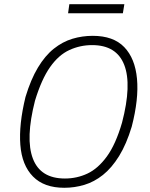

<svg xmlns="http://www.w3.org/2000/svg" viewBox="-20 -883 710 911"><path d="M285 8Q189 8 136.5 -45.5Q84 -99 76.5 -195.5Q69 -292 101 -423Q126 -506 160 -562.5Q194 -619 235.5 -652Q277 -685 323.5 -699Q370 -713 420 -713Q518 -713 569.5 -659.5Q621 -606 630 -509.5Q639 -413 605 -282Q580 -199 545 -142.5Q510 -86 468.5 -53Q427 -20 380.5 -6Q334 8 285 8ZM288 -36Q345 -36 395 -59.5Q445 -83 487 -140.5Q529 -198 559 -301Q606 -481 569.5 -575Q533 -669 417 -669Q360 -669 309 -645.5Q258 -622 217.5 -564.5Q177 -507 146 -405Q100 -225 136 -130.5Q172 -36 288 -36ZM303 -820 309 -863H570L563 -820Z"/></svg>

Font: Nunito Sans 7pt Condensed ExtraLight
Style: Italic
Weight: 250
Width: 3
Italic angle: -9°
Designer: Vernon Adams
Foundry: Vernon Adams
Version: Version 3.101;gftools[0.9.27]